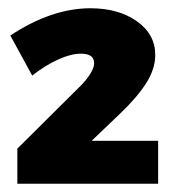

<svg xmlns="http://www.w3.org/2000/svg" viewBox="-20 -805 428 465"><path d="M208 -652Q208 -675 176 -675Q152 -675 121 -661Q90 -647 58 -622L5 -719Q105 -785 199 -785Q267 -785 311.5 -753.5Q356 -722 356 -672Q356 -638 334 -603.5Q312 -569 271 -530L202 -464H363V-360H22V-445L175 -597Q189 -611 198.5 -626Q208 -641 208 -652Z"/></svg>

Font: Gontserrat ExtraBold
Style: Regular
Weight: 800
Designer: Julieta Ulanovsky
Foundry: Julieta Ulanovsky
Version: Version 6.001